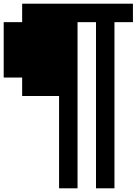

<svg xmlns="http://www.w3.org/2000/svg" viewBox="-20 -820 740 1040"><path d="M500 -700V200H600V-700H700V-800H100V-700H0V-400H100V-300H300V200H400V-700Z"/></svg>

Font: FT88 Gothique
Style: Regular
Weight: 400
Designer: Ange Degheest & Oriane Charvieux
Foundry: Velvetyne Type Foundry
Version: Version 1.000;FEAKit 1.0